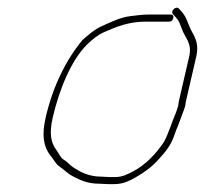

<svg xmlns="http://www.w3.org/2000/svg" viewBox="-20 -498 521 488"><path d="M451.1 -230C451.5 -234.7 452.2 -239 453.1 -243L479 -355C485.6 -383.8 477.3 -400.8 467.5 -418C457.7 -436 455.5 -452.8 442 -468L434.9 -476C427.4 -484 412.2 -470 419.7 -462L426.8 -454C431.1 -449.3 434.1 -445 435.8 -441L442.1 -425C449.3 -402.9 468.8 -389.1 461 -355L435.1 -243C434.2 -239 433.4 -234.3 432.9 -229C432.1 -225.7 430 -219.3 426.5 -210C415.1 -183.6 409.4 -161 396.6 -137C376.2 -106.8 349.9 -78.9 318.4 -62.5C303.5 -54.7 290.8 -48 273.1 -48H259.1C254.4 -48 247.5 -48.3 238.3 -49C205.3 -49 183.4 -61.1 165 -73.5C157.2 -78.7 150.7 -87.2 142.2 -92C133.6 -96.9 129.6 -108.4 123.8 -116C108.7 -135.6 104.9 -159.8 114.1 -199.5C130 -268.5 160.5 -345.2 202 -385.5C212.9 -396.1 229 -409.8 244 -416C275.8 -430.2 307.5 -443 350.3 -443H409.3C415.3 -443 419 -446 420.4 -452C421.7 -458 419.4 -461 413.4 -461H354.4C341.9 -461 322.4 -458.2 311.5 -457C287.2 -454.4 261.1 -441.6 239.7 -432C221.8 -424.5 203.5 -408.6 189.4 -396C147.9 -346 114.3 -278.6 96.1 -199.5C85.8 -154.9 90.4 -125.6 107.8 -103C115.6 -94.7 120.8 -82.4 129.5 -76C142 -67.8 150.8 -57.5 164.2 -50.5C184.2 -40 201.8 -31 234.2 -31C243.3 -30.3 250.3 -30 254.9 -30H268.9C291.5 -30 305.8 -36.6 324.4 -47C344.6 -58.3 366.7 -74.2 382.2 -92C398.7 -109.8 413.1 -126.4 421.9 -151L427.6 -167L431.9 -177C433.3 -180.3 434.2 -182.7 434.5 -184C437.8 -193.6 449.1 -221.5 451.1 -230Z"/></svg>

Font: HoneyBee
Style: BLnIt
Weight: 100
Foundry: Cannot Into Space Fonts
Version: Version 0.89